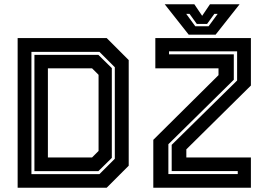

<svg xmlns="http://www.w3.org/2000/svg" viewBox="-20 -878 1246 898"><path d="M62.5 0V-700H479L582 -597V-103L479 0ZM204 -141.5H410.5L441 -172V-528L410.5 -558.5H204ZM127 -63.5H445L517 -135.5V-563.5L445 -635.5H127ZM141 -77.5V-621.5H440L503 -559.5V-139.5L440 -77.5ZM767.5 -64H1092V-78H783V-200.5L1089 -501.5V-638H770.5V-624H1073.5V-505L767.5 -203.5ZM697 0V-224L1002 -526.5V-558.5H706.5V-700H1153.5V-478L851.5 -179.5V-141.5H1153.5V0ZM862.5 -716 750.5 -858H889L925.5 -804L962 -858H1100.5L988.5 -716ZM893.5 -755H955.5L998 -813H982.5L948.5 -766H900.5L866.5 -813H851Z"/></svg>

Font: Tourney Thin
Style: Regular
Weight: 100
Designer: Tyler Finck
Foundry: Etcetera Type Co
Version: Version 1.015